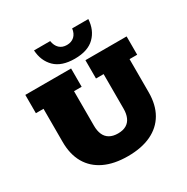

<svg xmlns="http://www.w3.org/2000/svg" viewBox="-177 -929 1061 1090"><g transform="rotate(-30 354.0 -383.5)"><path d="M354 10Q264 10 201 -20Q138 -50 105 -107Q72 -164 72 -246V-463H22V-583H322V-463H272V-236Q272 -203 282.5 -179Q293 -155 315 -142.5Q337 -130 369 -130Q402 -130 423.5 -142.5Q445 -155 455.5 -179Q466 -203 466 -236V-463H416V-583H686V-463H636V-246Q636 -164 603 -107Q570 -50 507 -20Q444 10 354 10ZM369 -620Q283 -620 239 -663.5Q195 -707 191 -777H297Q302 -745 320.5 -727.5Q339 -710 369 -710Q399 -710 418 -727.5Q437 -745 441 -777H547Q543 -707 499 -663.5Q455 -620 369 -620Z"/></g></svg>

Font: Rokkitt SemiBold Black
Style: Regular
Weight: 900
Version: Version 3.103